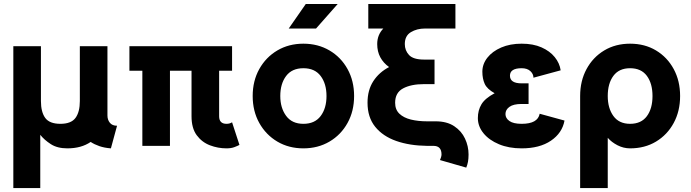

<svg xmlns="http://www.w3.org/2000/svg" viewBox="-20 -743 3519 978"><path d="M544.9 12.7Q512.2 10.3 486.6 1.5Q460.9 -7.3 441.9 -20Q394 12.7 323.2 12.7Q272 12.7 238.8 -8.8Q205.6 -30.3 185.1 -56.2V214.8H47.9V-507.8H188.5V-228.5Q188.5 -172.4 210.4 -142.3Q232.4 -112.3 287.6 -112.3Q342.3 -112.3 364.5 -142.3Q386.7 -172.4 386.7 -228.5V-507.8H527.3V-154.8Q527.3 -132.8 539.6 -117.7Q551.8 -102.5 576.2 -102.5Z M1162.1 -382.8H1096.2V-150.9Q1096.2 -112.3 1133.8 -112.3Q1150.4 -112.3 1162.1 -120.1L1199.7 -4.9Q1190.9 0 1174.3 6.3Q1157.7 12.7 1133.8 12.7Q1090.3 12.7 1049.3 -2.9Q1008.3 -18.6 981.9 -54.4Q955.6 -90.3 955.6 -150.9V-382.8H845.7V0H705.1V-382.8H639.2V-507.8H1162.1Z M1267.1 -253.9Q1267.1 -331.1 1300.8 -391.4Q1334.5 -451.7 1392.8 -486.1Q1451.2 -520.5 1525.4 -520.5Q1599.6 -520.5 1658.2 -486.1Q1716.8 -451.7 1750.2 -391.4Q1783.7 -331.1 1783.7 -253.9Q1783.7 -176.8 1750.2 -116.5Q1716.8 -56.2 1658.2 -21.7Q1599.6 12.7 1525.4 12.7Q1451.2 12.7 1392.8 -21.7Q1334.5 -56.2 1300.8 -116.5Q1267.1 -176.8 1267.1 -253.9ZM1407.7 -253.9Q1407.7 -193.4 1437.5 -152.8Q1467.3 -112.3 1525.4 -112.3Q1583.5 -112.3 1613.3 -151.9Q1643.1 -191.4 1643.1 -253.9Q1643.1 -316.4 1613.3 -356Q1583.5 -395.5 1525.4 -395.5Q1467.3 -395.5 1437.5 -356Q1407.7 -316.4 1407.7 -253.9ZM1589.8 -597.7H1450.7L1537.6 -722.7H1700.2Z M1852.1 -219.7Q1852.1 -284.2 1881.6 -329.6Q1911.1 -375 1961.9 -401.4Q1933.1 -421.9 1917.2 -451.2Q1901.4 -480.5 1901.4 -518.6Q1901.4 -565.4 1932.6 -597.7H1856V-722.7H2299.8V-597.7H2145Q2103.5 -597.7 2072.8 -579.1Q2042 -560.5 2042 -518.6Q2042 -485.8 2063.7 -462.6Q2085.4 -439.5 2140.1 -439.5H2193.4V-314.5H2140.1Q2073.7 -314.5 2033.2 -292.7Q1992.7 -271 1992.7 -219.7Q1992.7 -184.6 2014.4 -163.8Q2036.1 -143.1 2073 -134Q2109.9 -125 2155.3 -125H2199.2Q2256.3 -125 2293.5 -100.3Q2330.6 -75.7 2348.6 -37.1Q2366.7 1.5 2366.7 43.9Q2366.7 65.4 2363.8 81.1Q2360.8 96.7 2355 110.8L2221.2 72.3Q2223.6 67.4 2226.3 58.8Q2229 50.3 2229 43.9Q2229 0 2188 0H2155.3Q2066.9 -1 1998.5 -24.9Q1930.2 -48.8 1891.1 -97.2Q1852.1 -145.5 1852.1 -219.7Z M2637.2 -318.4H2672.4V-213.4H2637.2Q2595.2 -213.4 2575 -198.7Q2554.7 -184.1 2554.7 -162.1Q2554.7 -140.6 2575 -126.5Q2595.2 -112.3 2637.2 -112.3Q2719.2 -112.3 2729 -163.6L2855.5 -128.9Q2843.8 -65.4 2786.4 -26.4Q2729 12.7 2637.2 12.7Q2571.8 12.7 2521.5 -8.3Q2471.2 -29.3 2442.6 -64.5Q2414.1 -99.6 2414.1 -141.6Q2414.1 -181.2 2432.4 -211.7Q2450.7 -242.2 2499.5 -268.1Q2460.9 -289.6 2449 -315.9Q2437 -342.3 2437 -377.9Q2437 -416.5 2462.4 -449Q2487.8 -481.4 2533 -501Q2578.1 -520.5 2637.2 -520.5Q2695.8 -520.5 2738.3 -501.7Q2780.8 -482.9 2805.7 -452.1Q2830.6 -421.4 2835.9 -384.8L2697.3 -347.2Q2697.3 -366.2 2681.4 -380.9Q2665.5 -395.5 2637.2 -395.5Q2577.6 -395.5 2577.6 -357.4Q2577.6 -318.4 2637.2 -318.4Z M2935.1 -253.9Q2935.1 -331.1 2967.8 -391.4Q3000.5 -451.7 3057.9 -486.1Q3115.2 -520.5 3189.5 -520.5Q3264.2 -520.5 3321.5 -486.1Q3378.9 -451.7 3411.6 -391.4Q3444.3 -331.1 3444.3 -253.9Q3444.3 -176.8 3411.6 -116.5Q3378.9 -56.2 3321.5 -21.7Q3264.2 12.7 3189.5 12.7Q3156.2 12.7 3125.7 -2.9Q3095.2 -18.6 3075.7 -41V214.8H2935.1ZM3075.7 -253.9Q3075.7 -191.9 3104.5 -152.1Q3133.3 -112.3 3189.5 -112.3Q3246.1 -112.3 3274.9 -151.1Q3303.7 -189.9 3303.7 -253.9Q3303.7 -317.9 3274.9 -356.7Q3246.1 -395.5 3189.5 -395.5Q3133.3 -395.5 3104.5 -356.7Q3075.7 -317.9 3075.7 -253.9Z"/></svg>

Font: Giphurs
Style: Bold
Weight: 700
Version: Version 0.920; ttfautohint (v1.8.4.7-5d5b)